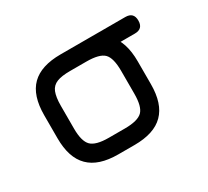

<svg xmlns="http://www.w3.org/2000/svg" viewBox="-107 -675 913 843"><g transform="rotate(-30 349.5 -253.5)"><path d="M604 -423C604 -423 604 -423 604 -423C632 -423 646 -437 646 -465C646 -465 646 -465 646 -465C646 -493 632 -507 604 -507C604 -507 276 -507 276 -507C276 -507 276 -507 276 -507C248 -507 234 -493 234 -465C234 -465 234 -465 234 -465C234 -437 248 -423 276 -423C276 -423 604 -423 604 -423ZM358 0C358 0 358 0 358 0C424.5 0 474 -16 506 -48.5C538 -80.5 554 -129.5 554 -196C554 -196 554 -311 554 -311C554 -311 554 -311 554 -311C554 -377.5 538 -427 506 -459C474 -491 424.5 -507 358 -507C358 -507 276 -507 276 -507C276 -507 276 -507 276 -507C209.5 -507 160.5 -491 128.5 -459.5C96 -427.5 80 -378 80 -311C80 -311 80 -195 80 -195C80 -195 80 -195 80 -195C80 -129 96 -80 128.5 -48C160.5 -16 209.5 0 276 0C276 0 358 0 358 0ZM164 -311C164 -311 164 -311 164 -311C164 -340.5 167.5 -363 174 -379.5C180.5 -395.5 192 -407 208.5 -413.5C224.5 -420 247 -423 276 -423C276 -423 358 -423 358 -423C358 -423 358 -423 358 -423C401.5 -423 431.5 -415.5 447 -400C462.5 -384.5 470 -354.5 470 -311C470 -311 470 -196 470 -196C470 -196 470 -196 470 -196C470 -152.5 462.5 -123 447 -107.5C431.5 -92 401.5 -84 358 -84C358 -84 276 -84 276 -84C276 -84 276 -84 276 -84C232.5 -84 203 -92 187.5 -107.5C172 -123 164 -152 164 -195C164 -195 164 -311 164 -311Z"/></g></svg>

Font: Jura-Fortis-Bold
Style: Bold
Weight: 500
Designer: Daniel Johnson, Alexei Vanyashin, Mirko Velimirovic
Foundry: Daniel Johnson
Version: ""